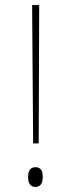

<svg xmlns="http://www.w3.org/2000/svg" viewBox="-20 -734 280 759"><path d="M111 -167H133L135 -714H107ZM120 5C136 5 149 -4 149 -35C149 -65 136 -73 120 -73C105 -73 91 -65 91 -35C91 -4 105 5 120 5Z"/></svg>

Font: Noto Serif Malayalam Thin
Style: Regular
Weight: 100
Designer: Indian type Foundry, Jelle Bosma, Monotype Design Team
Foundry: Monotype Imaging Inc.
Version: Version 2.104